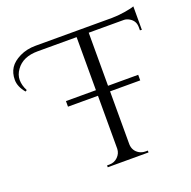

<svg xmlns="http://www.w3.org/2000/svg" viewBox="-217 -844 962 969"><g transform="rotate(-20 264.0 -359.5)"><path d="M-59 -501Q-90 -538 -90 -574.5Q-90 -611 -73 -637.5Q-56 -664 -18 -682.5Q20 -701 68 -701H478Q509 -701 546.5 -707Q584 -713 599 -719V-593L589 -594V-611Q589 -645 560 -662Q547 -670 532 -671H342V-386H504V-356H342V-72Q343 -36 374 -18Q389 -10 406 -10H419V0H200V-10H213Q239 -10 257.5 -28Q276 -46 277 -71V-356H116V-386H277V-671H68Q-12 -671 -48 -620Q-67 -594 -67 -565.5Q-67 -537 -51 -506Z"/></g></svg>

Font: Cinzel Decorative
Style: Regular
Weight: 400
Designer: Natanael Gama
Version: Version 1.002;PS 001.002;hotconv 1.0.56;makeotf.lib2.0.21325